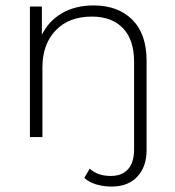

<svg xmlns="http://www.w3.org/2000/svg" viewBox="-20 -504 643 706"><path d="M519 -281V48Q519 109 485 145.5Q451 182 390 182Q360 182 333.5 174Q307 166 290 150L310 116Q339 143 387 143Q429 143 451 118Q473 93 473 46V-277Q473 -358 432 -400.5Q391 -443 318 -443Q233 -443 184.5 -392Q136 -341 136 -256V0H90V-480H134V-376Q159 -427 208 -455.5Q257 -484 324 -484Q414 -484 466.5 -431.5Q519 -379 519 -281Z"/></svg>

Font: Montserrat Ace
Style: Light
Weight: 300
Designer: Julieta Ulanovsky
Foundry: Julieta Ulanovsky
Version: Version 1